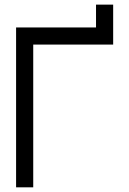

<svg xmlns="http://www.w3.org/2000/svg" viewBox="-20 -801 553 821"><path d="M390.6 -683.6V-781.2H463.9V-610.4H122.1V0H48.8V-683.6Z"/></svg>

Font: Sanitrixie
Style: Regular
Weight: 400
Designer: Jayvee D. Enaguas (Grand Chaos)
Version: Version 1.1 - 6/9/2013